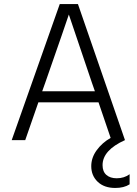

<svg xmlns="http://www.w3.org/2000/svg" viewBox="-20 -694 677 951"><path d="M204 -284 189 -242H450L435 -285L321 -622Q308 -582 204 -284ZM622 219Q594 237 551 237Q496 237 464 206.5Q432 176 432 129Q432 87 459 50Q486 13 528 -11L468 -187H170L105 0H38L276 -674H366L599 0Q488 50 488 124Q488 156 507 172.5Q526 189 558 189Q595 189 622 169Z"/></svg>

Font: Hind Siliguri Light
Style: Regular
Weight: 300
Designer: Jyotish Sonowal
Foundry: Indian Type Foundry
Version: Version 1.001;PS 1.0;hotconv 1.0.86;makeotf.lib2.5.63406; tt